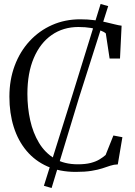

<svg xmlns="http://www.w3.org/2000/svg" viewBox="-20 -849 674 960"><path d="M199.5 80 342.5 -375.5 483 -829 521 -818.5 376 -363.5 238 91ZM358.5 10.5Q278.5 10.5 216.8 -17Q155 -44.5 112.8 -94.8Q70.5 -145 48.8 -213.8Q27 -282.5 27 -365.5Q27 -450 53.5 -520.8Q80 -591.5 128 -643.5Q176 -695.5 240.5 -724Q305 -752.5 381 -752.5Q419 -752.5 451 -748.2Q483 -744 509 -738Q535 -732 554.8 -727Q574.5 -722 588 -720.5L580 -556.5H528L509 -682Q500 -690 481.2 -697.2Q462.5 -704.5 435 -709.2Q407.5 -714 372 -714Q296 -714 238.5 -674Q181 -634 149 -559Q117 -484 117 -379.5Q117 -311 131 -247.8Q145 -184.5 175 -134.8Q205 -85 253 -56.2Q301 -27.5 369 -27.5Q407 -27.5 433.2 -34.2Q459.5 -41 477.2 -51.8Q495 -62.5 508 -74L547 -171.5L592 -163L569 -27Q549.5 -26.5 531.5 -20.5Q513.5 -14.5 491.5 -7.2Q469.5 0 437.5 5.2Q405.5 10.5 358.5 10.5Z"/></svg>

Font: Merriweather 72pt Light
Style: Regular
Weight: 300
Version: Version 2.100